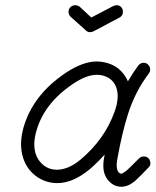

<svg xmlns="http://www.w3.org/2000/svg" viewBox="-20 -695 595 734"><path d="M413 -672Q419 -675 427.5 -675Q436 -675 443 -668Q450 -661 450 -650Q450 -635 437 -628L337 -575Q331 -572 323 -572Q315 -572 308 -579L250 -631Q242 -639 242 -650Q242 -661 249.5 -668Q257 -675 268 -675Q277 -675 285 -669L329 -628ZM430 -330Q430 -342 426 -356Q416 -390 383 -403Q368 -409 350 -409Q311 -409 260 -375Q149 -301 119 -194Q105 -145 116 -108Q125 -80 147 -63Q169 -46 199 -46Q222 -47 243.5 -56.5Q265 -66 288 -85Q380 -162 418 -268Q430 -300 430 -330ZM530 -455Q534 -455 539 -453Q544 -451 547 -447Q554 -440 554 -429Q554 -421 549 -414Q497 -346 469 -258Q447 -188 430 -95Q426 -75 426 -65Q426 -39 438 -33Q440 -32 442 -31H443Q447 -31 451 -34L464 -43Q472 -50 482 -60Q492 -70 512 -90Q520 -97 530 -97Q543 -97 551 -86Q555 -79 555 -70Q555 -61 547 -54Q528 -34 521 -27Q506 -13 496 -3Q470 19 443 19Q416 18 398 -1Q375 -24 375 -61Q375 -80 380 -104Q353 -74 323 -48Q259 5 199 5Q153 5 116 -23Q81 -50 68 -93Q52 -144 70 -208Q106 -333 232 -417Q297 -460 350 -460Q397 -459 431 -434Q457 -413 469 -384Q488 -417 509 -445Q517 -455 530 -455Z"/></svg>

Font: TT2020Base
Style: Italic
Weight: 400
Italic angle: -15°
Version: Version 0.2.000